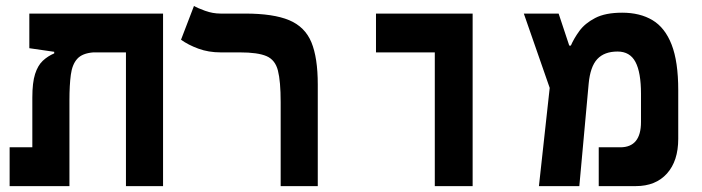

<svg xmlns="http://www.w3.org/2000/svg" viewBox="-20 -632 2384 652"><path d="M533.7 0H407.7V-454.1H296.9Q259.3 -451.2 242.2 -432.1Q225.1 -413.1 220.5 -377.9Q215.8 -342.8 215.8 -291.5V0H12.7V-131.8H89.8V-300.8Q89.8 -351.6 99.1 -380.6Q108.4 -409.7 125.2 -425.5Q142.1 -441.4 164.1 -450.7V-456.1L79.6 -468.3V-585.9H533.7Z M1059.1 -345.2V0H933.1V-285.2Q933.1 -356 923.8 -392.3Q914.6 -428.7 885 -441.4Q855.5 -454.1 794.4 -454.1H729.5Q688 -454.1 653.6 -466.8Q619.1 -479.5 594.7 -497.1L638.7 -611.8Q649.9 -605 676 -595.5Q702.1 -585.9 729 -585.9H812.5Q908.2 -585.9 961.9 -563.5Q1015.6 -541 1037.4 -488.5Q1059.1 -436 1059.1 -345.2Z M1456.5 0V-454.1H1256.8V-585.9H1585V0Z M1810.1 0 1846.7 -333.5 1758.8 -585.9H1877L1913.1 -477.1H1918.5Q1928.7 -501 1947.5 -526.9Q1966.3 -552.7 2001 -570.8Q2035.6 -588.9 2092.8 -588.9Q2153.3 -588.9 2195.8 -563.5Q2238.3 -538.1 2260.7 -480.5Q2283.2 -422.9 2283.2 -325.7V-160.6Q2283.2 -85.4 2244.9 -42.7Q2206.5 0 2139.2 0H2013.2V-131.8H2086.4Q2156.7 -131.8 2156.7 -217.8V-313.5Q2156.7 -386.2 2137.9 -421.6Q2119.1 -457 2077.1 -457Q2032.2 -457 2008.3 -431.4Q1984.4 -405.8 1979 -347.7L1947.3 0Z"/></svg>

Font: Cascadia Code NF
Style: Bold
Weight: 700
Monospace: yes
Designer: Aaron Bell
Foundry: Saja Typeworks
Version: Version 2404.023; ttfautohint (v1.8.4)